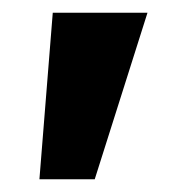

<svg xmlns="http://www.w3.org/2000/svg" viewBox="-20 -720 277 302"><path d="M42 -438 63 -700H212L129 -438Z"/></svg>

Font: Mach SemiBold
Style: Regular
Weight: 600
Version: Version 1.002